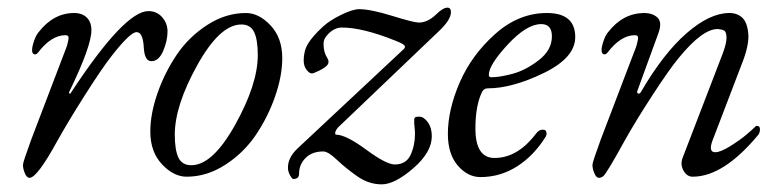

<svg xmlns="http://www.w3.org/2000/svg" viewBox="-20 -448 2022 502"><path d="M269 -298Q245 -267 201.5 -198.5Q158 -130 129 -78Q77 17 57 17Q50 17 45 5Q40 -7 40 -17Q40 -24 62 -84L149 -312Q154 -324 156 -331.5Q158 -339 159 -345Q160 -351 158 -353.5Q156 -356 151 -356Q114 -356 79 -310Q75 -305 70 -306Q65 -307 64 -314Q63 -323 68.5 -339.5Q74 -356 81 -364Q120 -414 174 -414Q195 -414 207 -402Q219 -390 219 -369Q219 -328 163 -212Q159 -205 161.5 -203.5Q164 -202 167 -208Q306 -419 368 -419Q390 -419 404 -403Q418 -387 418 -366Q418 -341 406.5 -314.5Q395 -288 376 -288Q358 -288 356 -323Q354 -364 337 -364Q320 -364 269 -298Z M718 -296Q718 -250 699.5 -196.5Q681 -143 649.5 -96Q618 -49 569.5 -17.5Q521 14 468 14Q434 14 403.5 -18.5Q373 -51 373 -104Q373 -150 391.5 -203.5Q410 -257 441.5 -304Q473 -351 521.5 -382.5Q570 -414 623 -414Q657 -414 687.5 -381.5Q718 -349 718 -296ZM654 -304Q654 -344 644.5 -364Q635 -384 611 -384Q555 -384 496 -278Q437 -172 437 -96Q437 -56 446.5 -36Q456 -16 480 -16Q536 -16 595 -122Q654 -228 654 -304Z M1150 -428Q1159 -428 1159 -416Q1159 -396 1127 -366L863 -114Q853 -101 858 -96Q884 -96 937 -57Q990 -18 1012 -18Q1042 -18 1053.5 -43Q1065 -68 1065 -98Q1065 -106 1064 -114.5Q1063 -123 1063 -129Q1063 -134 1063 -136Q1063 -138 1064.5 -140Q1066 -142 1068.5 -142.5Q1071 -143 1076 -143Q1088 -143 1098.5 -128.5Q1109 -114 1109 -92Q1109 -50 1060.5 -8Q1012 34 978 34Q944 34 913.5 12.5Q883 -9 860.5 -30.5Q838 -52 825 -52Q796 -52 779 -35Q762 -18 762 6Q762 20 747 20Q744 20 739 11.5Q734 3 733 -6Q731 -34 757 -59L1036 -320Q1042 -326 1035.5 -331Q1029 -336 1013 -342Q928 -376 874 -376Q856 -376 840.5 -361.5Q825 -347 826 -332Q826 -311 836 -296Q842 -286 836 -278Q830 -271 815 -263.5Q800 -256 795 -256Q789 -256 781.5 -265.5Q774 -275 774 -290Q774 -315 785.5 -334Q797 -353 824 -378Q841 -394 871.5 -409Q902 -424 919 -424Q949 -424 1005.5 -406.5Q1062 -389 1075 -389Q1098 -389 1120 -410Q1138 -428 1150 -428Z M1236 15Q1203 15 1177 -15Q1151 -45 1151 -98Q1151 -161 1182 -232.5Q1213 -304 1274.5 -359Q1336 -414 1410 -414Q1484 -414 1484 -351Q1484 -297 1401.5 -257Q1319 -217 1255 -217Q1245 -217 1240 -207Q1223 -171 1223 -112Q1223 -35 1273 -35Q1333 -35 1381 -98Q1389 -109 1399 -109Q1409 -109 1409 -99Q1409 -94 1407 -91Q1376 -41 1332 -13Q1288 15 1236 15ZM1395 -385Q1357 -385 1307.5 -331.5Q1258 -278 1258 -252Q1258 -246 1265 -246Q1286 -246 1320 -255Q1354 -264 1388.5 -290.5Q1423 -317 1423 -353Q1423 -385 1395 -385Z M1765 -36 1870 -309Q1880 -336 1879.5 -350.5Q1879 -365 1873.5 -368Q1868 -371 1858 -372Q1818 -374 1755 -297Q1730 -267 1685.5 -198.5Q1641 -130 1612 -78Q1568 2 1558 12Q1552 17 1546 17Q1539 17 1534 5Q1529 -7 1529 -17Q1529 -24 1551 -84L1638 -312Q1643 -324 1645 -331.5Q1647 -339 1648 -345Q1649 -351 1647 -353.5Q1645 -356 1640 -356Q1603 -356 1568 -310Q1564 -305 1559 -306Q1554 -307 1553 -314Q1552 -323 1557.5 -339.5Q1563 -356 1570 -364Q1608 -413 1663 -414Q1687 -414 1699.5 -401.5Q1712 -389 1701 -360L1647 -212Q1644 -205 1648.5 -203.5Q1653 -202 1656 -208Q1715 -309 1775.5 -361.5Q1836 -414 1887 -414Q1908 -414 1921 -401.5Q1934 -389 1936.5 -359.5Q1939 -330 1920 -282L1845 -86Q1830 -50 1850 -50Q1864 -50 1889.5 -66Q1915 -82 1931 -95.5Q1947 -109 1956 -118Q1957 -119 1959 -119Q1967 -119 1967 -110Q1967 -102 1963 -96Q1872 14 1791 14Q1776 14 1767 -2Q1758 -18 1765 -36Z"/></svg>

Font: EB Garamond 12
Style: Italic
Weight: 400
Italic angle: -17°
Version: Version 0.016; ttfautohint (v1.8.4)